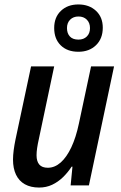

<svg xmlns="http://www.w3.org/2000/svg" viewBox="-20 -842 550 872"><path d="M157.7 9.8Q119.6 9.8 93 -5.1Q66.4 -20 52.7 -48.6Q39.1 -77.1 39.1 -117.2Q39.1 -136.2 42.2 -160.4Q45.4 -184.6 50.3 -208L121.1 -540.5H226.1L156.2 -209.5Q151.4 -188.5 148.7 -170.2Q146 -151.9 146 -136.7Q146 -109.4 158.4 -94.7Q170.9 -80.1 197.3 -80.1Q228.5 -80.1 255.6 -104Q282.7 -127.9 304 -173.1Q325.2 -218.3 338.4 -281.2L393.6 -540.5H498L383.8 0H300.8L309.1 -85H305.2Q288.1 -58.6 265.9 -37.1Q243.7 -15.6 216.8 -2.9Q189.9 9.8 157.7 9.8ZM335.9 -606.9Q285.6 -606.9 255.9 -636Q226.1 -665 226.1 -714.8Q226.1 -763.7 256.6 -792.7Q287.1 -821.8 335.9 -821.8Q384.8 -821.8 415.8 -793Q446.8 -764.2 446.8 -716.3Q446.8 -666.5 416 -636.7Q385.3 -606.9 335.9 -606.9ZM336.4 -662.1Q359.9 -662.1 374.3 -676.3Q388.7 -690.4 388.7 -714.4Q388.7 -738.3 374.3 -752.7Q359.9 -767.1 336.4 -767.1Q313 -767.1 298.6 -752.7Q284.2 -738.3 284.2 -714.4Q284.2 -690.4 297.4 -676.3Q310.5 -662.1 336.4 -662.1Z"/></svg>

Font: Open Sans SemiCondensed SemiBold
Style: Italic
Weight: 600
Width: 4
Italic angle: -12°
Designer: Monotype Design Team
Foundry: Monotype Imaging Inc.
Version: Version 3.000